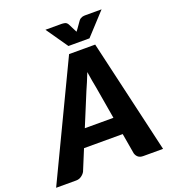

<svg xmlns="http://www.w3.org/2000/svg" viewBox="-206 -1034 1035 1154"><g transform="rotate(-20 311.0 -457.0)"><path d="M421 -277.5 385.5 -485.5Q381.5 -505 376.8 -531.8Q372 -558.5 367.5 -589.5Q355.5 -558 343.8 -531.2Q332 -504.5 323.5 -484.5L238 -277.5ZM637.5 0H511.5Q490.5 0 478.8 -9.8Q467 -19.5 462.5 -35.5L440 -166.5H192.5L138.5 -35.5Q131.5 -22 116.2 -11Q101 0 81.5 0H-46.5L301.5 -728.5H468.5ZM577 -914.5 449 -775.5H314.5L218 -914.5H321Q329.5 -914.5 341 -912.2Q352.5 -910 360.5 -897L383 -852.5Q385 -849 386.5 -845.8Q388 -842.5 389.5 -839.5L399.5 -852.5L430.5 -896.5Q435.5 -903 441.5 -906.8Q447.5 -910.5 453.2 -912.2Q459 -914 464.5 -914.2Q470 -914.5 474 -914.5Z"/></g></svg>

Font: Lato ExtraBold
Style: Italic
Weight: 800
Italic angle: -7°
Designer: Lukasz Dziedzic with Adam Twardoch and Botio Nikoltchev
Foundry: tyPoland Lukasz Dziedzic
Version: Version 2.015; 2015-08-06; http://www.latofonts.com/